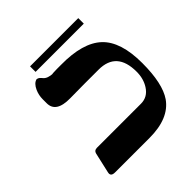

<svg xmlns="http://www.w3.org/2000/svg" viewBox="-176 -797 936 936"><g transform="rotate(-45 292.0 -329.5)"><path d="M69.8 -25.4 93.8 -130.9Q97.7 -147.5 116.7 -147.5H420.4Q466.3 -147.5 492.7 -189Q515.6 -224.6 515.6 -272.9Q515.6 -411.1 391.1 -411.1H293.5L195.3 -410.2Q96.2 -408.7 96.7 -474.6V-501.5Q96.7 -529.3 107.9 -554.7Q122.1 -586.4 144.5 -591.8Q155.8 -590.3 163.6 -581.5L171.4 -572.8Q185.5 -556.2 222.2 -554.7Q211.9 -556.2 222.2 -556.2Q249 -557.6 279.3 -557.1Q429.2 -558.6 497.1 -495.1Q564.9 -431.6 564.9 -283.2Q564.9 -142.1 520.5 -77.6Q465.8 0 331.5 0H93.8Q63.5 0 69.8 -25.4ZM499 -620.6H166.5V-658.7H499Z"/></g></svg>

Font: Accordance
Style: Bold-Italic
Weight: 700
Italic angle: -11°
Version: Version 1.2 (build January 31, 2020) Miklal Software Solutio